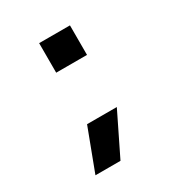

<svg xmlns="http://www.w3.org/2000/svg" viewBox="-142 -565 729 777"><g transform="rotate(-30 223.0 -176.5)"><path d="M155 -84 81 112H198L294 -84ZM295 -465H151V-327H295Z"/></g></svg>

Font: Maven Pro
Style: Black
Weight: 900
Designer: Joe Prince
Foundry: Joe Prince
Version: Version 1.003